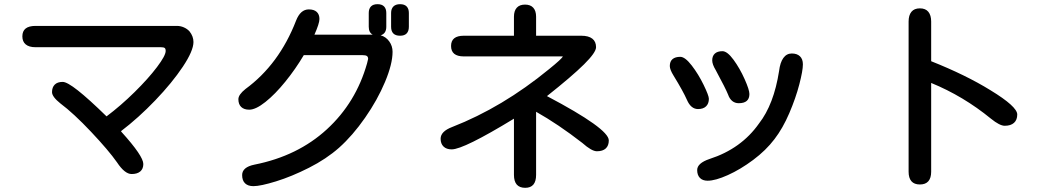

<svg xmlns="http://www.w3.org/2000/svg" viewBox="-20 -811 5040 919"><path d="M773 -567Q773 -578 768 -581.5Q763 -585 750 -585H150Q119 -585 103 -598.5Q87 -612 87 -637Q87 -687 150 -687H827Q844 -687 860 -680Q876 -673 887 -661Q906 -637 906 -610Q906 -568 855 -491.5Q804 -415 723.5 -331Q643 -247 559 -183L562 -179Q666 -64 666 -26Q666 -3 651.5 9.5Q637 22 610 22Q577 22 540 -34Q500 -91 416 -180Q332 -269 269 -316Q229 -348 229 -370Q229 -393 242 -406Q255 -419 280 -419Q301 -419 353 -378Q405 -337 490 -254Q558 -305 624 -370Q690 -435 731.5 -490Q773 -545 773 -567Z M1745 -749Q1745 -769 1755.5 -780Q1766 -791 1787 -791Q1808 -791 1818.5 -780Q1829 -769 1829 -749V-683Q1829 -650 1802 -642Q1827 -635 1843 -613Q1859 -591 1859 -563Q1859 -505 1823 -419Q1787 -333 1727.5 -247.5Q1668 -162 1603 -104Q1542 -50 1459 -8Q1376 34 1301.5 57Q1227 80 1193 80Q1167 80 1153 66.5Q1139 53 1139 27Q1139 -11 1198 -23Q1405 -64 1544.5 -192Q1684 -320 1737 -508L1742 -529Q1742 -539 1736 -543Q1730 -547 1716 -547H1434Q1395 -481 1346 -420.5Q1297 -360 1250.5 -323Q1204 -286 1173 -286Q1148 -286 1134.5 -299Q1121 -312 1121 -336Q1121 -358 1155 -385Q1316 -503 1397 -712Q1418 -766 1458 -766Q1483 -766 1496 -754Q1509 -742 1509 -720Q1509 -699 1485 -645H1764Q1745 -655 1745 -683ZM1852 -749Q1852 -769 1863 -780Q1874 -791 1895 -791Q1916 -791 1926.5 -780Q1937 -769 1937 -749V-683Q1937 -662 1926.5 -651Q1916 -640 1895 -640Q1852 -640 1852 -683Z M2144 -203Q2385 -297 2608 -480Q2670 -530 2674 -541H2200Q2139 -541 2139 -591Q2139 -640 2200 -640H2440V-731Q2440 -759 2453.5 -774Q2467 -789 2493 -789Q2519 -789 2532.5 -774Q2546 -759 2546 -731V-640H2762Q2797 -640 2815 -626Q2833 -612 2833 -585Q2833 -560 2775.5 -503Q2718 -446 2598 -351Q2894 -195 2894 -139Q2894 -114 2879.5 -100.5Q2865 -87 2837 -87Q2812 -87 2767 -127Q2651 -217 2546 -276V26Q2546 88 2494 88Q2440 88 2440 26V-243Q2199 -96 2142 -96Q2117 -96 2103 -109.5Q2089 -123 2089 -147Q2089 -182 2144 -203Z M3373 -338Q3373 -315 3359.5 -302Q3346 -289 3321 -289Q3287 -289 3268 -333Q3250 -374 3204 -449Q3186 -478 3186 -495Q3186 -517 3199 -528Q3212 -539 3236 -539Q3259 -539 3291 -497.5Q3323 -456 3348 -404.5Q3373 -353 3373 -338ZM3376 -50Q3528 -99 3613 -220Q3684 -311 3709 -471Q3714 -512 3729.5 -533.5Q3745 -555 3770 -555Q3795 -555 3809 -541.5Q3823 -528 3823 -503Q3823 -473 3806 -407.5Q3789 -342 3758 -269.5Q3727 -197 3687 -145Q3646 -91 3585 -45.5Q3524 0 3464 27Q3404 54 3367 54Q3343 54 3330 40.5Q3317 27 3317 3Q3317 -30 3376 -50ZM3438 -566Q3461 -566 3491 -525Q3521 -484 3544 -432.5Q3567 -381 3567 -361Q3567 -317 3516 -317Q3498 -317 3485 -327.5Q3472 -338 3465 -358Q3454 -386 3406 -475Q3389 -503 3389 -522Q3389 -543 3401.5 -554.5Q3414 -566 3438 -566Z M4721 -379Q4849 -301 4849 -263Q4849 -237 4833.5 -223Q4818 -209 4789 -209Q4765 -209 4723 -243Q4591 -351 4437 -414V11Q4437 41 4423.5 56.5Q4410 72 4383 72Q4356 72 4342.5 56.5Q4329 41 4329 11V-708Q4329 -738 4342.5 -754.5Q4356 -771 4383 -771Q4410 -771 4423.5 -754.5Q4437 -738 4437 -708V-518Q4603 -452 4721 -379Z"/></svg>

Font: 寒蝉全圆体 Bold
Style: Regular
Weight: 700
Designer: Warren2060
      Designed by Motoya company      

      [Varela Round]
      Joe Prince(Latin component); Avraham Cornf
Foundry: ChillType
Version: Version 3.200